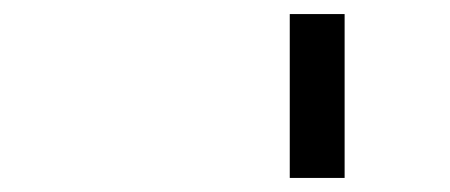

<svg xmlns="http://www.w3.org/2000/svg" viewBox="-20 -676 640 273"><path d="M470 -656V-423H392V-656Z"/></svg>

Font: lipipragatuchhi
Style: Regular
Weight: 400
Designer: Abhinash Majhi
Version: Version 1.000